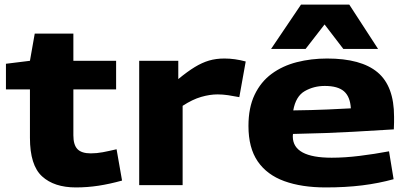

<svg xmlns="http://www.w3.org/2000/svg" viewBox="-20 -810 1782 840"><path d="M312 10Q217 10 164 -38.5Q111 -87 111 -207V-419H6V-531L111 -544L132 -663H301V-544H488V-419H301V-218Q301 -176 319 -157.5Q337 -139 377 -139Q403 -139 429.5 -144Q456 -149 490 -157L514 -20Q460 -5 411 2.5Q362 10 312 10Z M760 -544V-464Q800 -497 832 -516.5Q864 -536 894.5 -545Q925 -554 962 -554Q1007 -554 1055 -541L1027 -385Q1002 -390 978 -393.5Q954 -397 932 -397Q898 -397 860 -386Q822 -375 779 -347V0H589V-544Z M1405 10Q1300 10 1224 -17.5Q1148 -45 1107.5 -104Q1067 -163 1067 -259Q1067 -339 1094 -395.5Q1121 -452 1168.5 -487Q1216 -522 1278.5 -538Q1341 -554 1411 -554Q1560 -554 1632 -493.5Q1704 -433 1704 -300Q1704 -291 1704 -275Q1704 -259 1703 -244Q1640 -240 1525.5 -233.5Q1411 -227 1262 -224Q1261 -220 1261 -212Q1262 -120 1431 -120Q1488 -120 1553 -128Q1618 -136 1682 -148L1702 -26Q1637 -8 1564.5 1Q1492 10 1405 10ZM1263 -327Q1344 -328 1413.5 -331Q1483 -334 1515 -336Q1512 -387 1485 -410.5Q1458 -434 1401 -434Q1353 -434 1313.5 -411.5Q1274 -389 1263 -327ZM1166 -596 1297 -790H1508L1634 -596H1482L1400 -703L1317 -596Z"/></svg>

Font: Georama Extended
Style: Bold
Weight: 700
Width: 7
Designer: Jean-Baptiste Levee
Foundry: Production Type
Version: Version 1.000